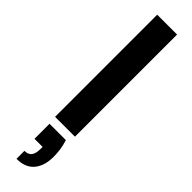

<svg xmlns="http://www.w3.org/2000/svg" viewBox="-344 -696 957 957"><g transform="rotate(45 134.5 -218.0)"><path d="M64 0V-720H204V0ZM76 284V228Q102 228 114 212.5Q126 197 126 165V150H69V44H184Q193 71 196.5 97Q200 123 200 146Q200 210 169 247Q138 284 76 284Z"/></g></svg>

Font: DM Sans 24pt ExtraBold
Style: Regular
Weight: 800
Designer: Colophon Foundry, Jonny Pinhorn
Foundry: Colophon Foundry
Version: Version 4.004;gftools[0.9.30]